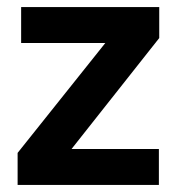

<svg xmlns="http://www.w3.org/2000/svg" viewBox="-20 -525 499 545"><path d="M30 0V-91L279 -403H40V-505H432V-417L183 -102H431V0Z"/></svg>

Font: Livvic SemiBold
Style: Regular
Weight: 600
Designer: Jacques Le Bailly, Baron von Fonthausen
Version: Version 1.001; ttfautohint (v1.8.2)